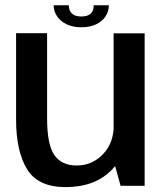

<svg xmlns="http://www.w3.org/2000/svg" viewBox="-20 -722 644 746"><path d="M448.5 0H542V-592.5H421.5V-98.5ZM163 -593H42.5V-257Q42.5 -134.5 85 -64.8Q127.5 5 235 5Q349.5 5 415.2 -63Q481 -131 481 -205L422 -236Q422 -166.5 380 -122.8Q338 -79 278 -79Q219.5 -79 191.2 -119.5Q163 -160 163 -262ZM295.5 -616Q330 -616 354 -627.8Q378 -639.5 390.5 -659Q403 -678.5 403 -701.5H344Q344 -688.5 339.5 -678.8Q335 -669 324.2 -663.5Q313.5 -658 295.5 -658Q279 -658 268.2 -663.5Q257.5 -669 252.5 -678.8Q247.5 -688.5 247.5 -701.5H188.5Q188.5 -678.5 201.5 -659Q214.5 -639.5 238.5 -627.8Q262.5 -616 295.5 -616Z"/></svg>

Font: Anybody UltraCondensed Thin Medium
Style: Regular
Weight: 500
Version: Version 1.111